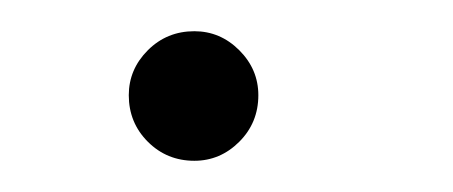

<svg xmlns="http://www.w3.org/2000/svg" viewBox="-20 -478 290 123"><path d="M104.5 -458Q121.1 -458 133.3 -445.8Q145.5 -433.6 145.5 -417Q145.5 -399.4 133.3 -387.2Q121.1 -375 104.5 -375Q86.9 -375 74.7 -387.2Q62.5 -399.4 62.5 -417Q62.5 -433.6 74.7 -445.8Q86.9 -458 104.5 -458Z"/></svg>

Font: okolaks
Style: Regular
Weight: 500
Version: Version 000.6.0